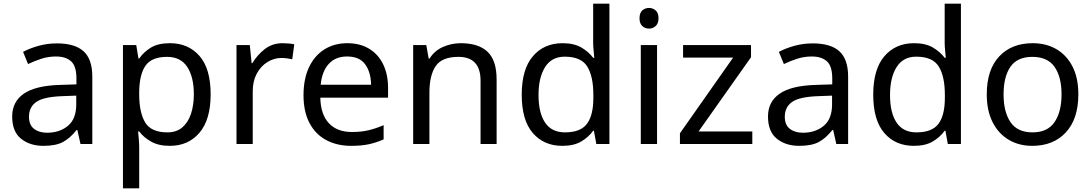

<svg xmlns="http://www.w3.org/2000/svg" viewBox="-20 -780 5915 1040"><path d="M288 -545Q386 -545 433 -502Q480 -459 480 -365V0H416L399 -76H395Q360 -32 321.5 -11Q283 10 215 10Q142 10 94 -28.5Q46 -67 46 -149Q46 -229 109 -272.5Q172 -316 303 -320L394 -323V-355Q394 -422 365 -448Q336 -474 283 -474Q241 -474 203 -461.5Q165 -449 132 -433L105 -499Q140 -518 188 -531.5Q236 -545 288 -545ZM314 -259Q214 -255 175.5 -227Q137 -199 137 -148Q137 -103 164.5 -82Q192 -61 235 -61Q303 -61 348 -98.5Q393 -136 393 -214V-262Z M901 -546Q1000 -546 1060.5 -477Q1121 -408 1121 -269Q1121 -132 1060.5 -61Q1000 10 900 10Q838 10 797.5 -13.5Q757 -37 734 -68H728Q730 -51 732 -25Q734 1 734 20V240H646V-536H718L730 -463H734Q758 -498 797 -522Q836 -546 901 -546ZM885 -472Q803 -472 769.5 -426Q736 -380 734 -286V-269Q734 -170 766.5 -116.5Q799 -63 887 -63Q936 -63 967.5 -90Q999 -117 1014.5 -163.5Q1030 -210 1030 -270Q1030 -362 994.5 -417Q959 -472 885 -472Z M1511 -546Q1526 -546 1543.5 -544.5Q1561 -543 1574 -540L1563 -459Q1550 -462 1534.5 -464Q1519 -466 1505 -466Q1464 -466 1428 -443.5Q1392 -421 1370.5 -380.5Q1349 -340 1349 -286V0H1261V-536H1333L1343 -438H1347Q1373 -482 1414 -514Q1455 -546 1511 -546Z M1861 -546Q1930 -546 1979.5 -516Q2029 -486 2055.5 -431.5Q2082 -377 2082 -304V-251H1715Q1717 -160 1761.5 -112.5Q1806 -65 1886 -65Q1937 -65 1976.5 -74.5Q2016 -84 2058 -102V-25Q2017 -7 1977 1.5Q1937 10 1882 10Q1806 10 1747.5 -21Q1689 -52 1656.5 -113.5Q1624 -175 1624 -264Q1624 -352 1653.5 -415Q1683 -478 1736.5 -512Q1790 -546 1861 -546ZM1860 -474Q1797 -474 1760.5 -433.5Q1724 -393 1717 -321H1990Q1989 -389 1958 -431.5Q1927 -474 1860 -474Z M2476 -546Q2572 -546 2621 -499.5Q2670 -453 2670 -349V0H2583V-343Q2583 -472 2463 -472Q2374 -472 2340 -422Q2306 -372 2306 -278V0H2218V-536H2289L2302 -463H2307Q2333 -505 2379 -525.5Q2425 -546 2476 -546Z M3026 10Q2926 10 2866 -59.5Q2806 -129 2806 -267Q2806 -405 2866.5 -475.5Q2927 -546 3027 -546Q3089 -546 3128.5 -523Q3168 -500 3193 -467H3199Q3198 -480 3195.5 -505.5Q3193 -531 3193 -546V-760H3281V0H3210L3197 -72H3193Q3169 -38 3129 -14Q3089 10 3026 10ZM3040 -63Q3125 -63 3159.5 -109.5Q3194 -156 3194 -250V-266Q3194 -366 3161 -419.5Q3128 -473 3039 -473Q2968 -473 2932.5 -416.5Q2897 -360 2897 -265Q2897 -169 2932.5 -116Q2968 -63 3040 -63Z M3496 -737Q3516 -737 3531.5 -723.5Q3547 -710 3547 -681Q3547 -653 3531.5 -639Q3516 -625 3496 -625Q3474 -625 3459 -639Q3444 -653 3444 -681Q3444 -710 3459 -723.5Q3474 -737 3496 -737ZM3539 -536V0H3451V-536Z M4055 0H3663V-58L3951 -468H3680V-536H4048V-470L3764 -68H4055Z M4382 -545Q4480 -545 4527 -502Q4574 -459 4574 -365V0H4510L4493 -76H4489Q4454 -32 4415.5 -11Q4377 10 4309 10Q4236 10 4188 -28.5Q4140 -67 4140 -149Q4140 -229 4203 -272.5Q4266 -316 4397 -320L4488 -323V-355Q4488 -422 4459 -448Q4430 -474 4377 -474Q4335 -474 4297 -461.5Q4259 -449 4226 -433L4199 -499Q4234 -518 4282 -531.5Q4330 -545 4382 -545ZM4408 -259Q4308 -255 4269.5 -227Q4231 -199 4231 -148Q4231 -103 4258.5 -82Q4286 -61 4329 -61Q4397 -61 4442 -98.5Q4487 -136 4487 -214V-262Z M4930 10Q4830 10 4770 -59.5Q4710 -129 4710 -267Q4710 -405 4770.5 -475.5Q4831 -546 4931 -546Q4993 -546 5032.5 -523Q5072 -500 5097 -467H5103Q5102 -480 5099.5 -505.5Q5097 -531 5097 -546V-760H5185V0H5114L5101 -72H5097Q5073 -38 5033 -14Q4993 10 4930 10ZM4944 -63Q5029 -63 5063.5 -109.5Q5098 -156 5098 -250V-266Q5098 -366 5065 -419.5Q5032 -473 4943 -473Q4872 -473 4836.5 -416.5Q4801 -360 4801 -265Q4801 -169 4836.5 -116Q4872 -63 4944 -63Z M5821 -269Q5821 -136 5753.5 -63Q5686 10 5571 10Q5500 10 5444.5 -22.5Q5389 -55 5357 -117.5Q5325 -180 5325 -269Q5325 -402 5392 -474Q5459 -546 5574 -546Q5647 -546 5702.5 -513.5Q5758 -481 5789.5 -419.5Q5821 -358 5821 -269ZM5416 -269Q5416 -174 5453.5 -118.5Q5491 -63 5573 -63Q5654 -63 5692 -118.5Q5730 -174 5730 -269Q5730 -364 5692 -418Q5654 -472 5572 -472Q5490 -472 5453 -418Q5416 -364 5416 -269Z"/></svg>

Font: Noto Sans Lepcha
Style: Regular
Weight: 400
Designer: Monotype Design Team
Foundry: Monotype Imaging Inc.
Version: Version 2.006; ttfautohint (v1.8.4.7-5d5b)